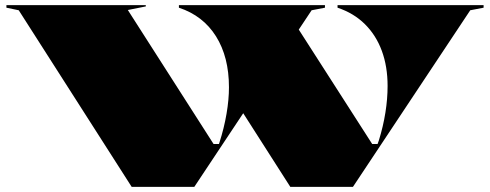

<svg xmlns="http://www.w3.org/2000/svg" viewBox="-20 -728 1909 748"><path d="M1111 0 923 -294 1138 -622 1430 -167H1451L1456 -181Q1473 -236 1481.5 -289.5Q1490 -343 1490 -393Q1490 -469 1467.5 -530Q1445 -591 1401.5 -634Q1358 -677 1295 -698V-708H1864V-698L1812 -688L1355 0ZM493 0 53 -688 5 -698V-708H548V-703L478 -689L812 -167H833L835 -173Q853 -229 862.5 -284.5Q872 -340 872 -388Q872 -506 821.5 -586.5Q771 -667 677 -698V-708H1246V-698L1194 -688L737 0Z"/></svg>

Font: Kalnia Expanded
Style: Bold
Weight: 700
Width: 7
Designer: Frida Medrano
Foundry: Frida Medrano
Version: Version 1.105